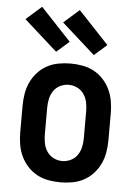

<svg xmlns="http://www.w3.org/2000/svg" viewBox="-55 -813 609 863"><g transform="rotate(5 250.0 -381.5)"><path d="M250 8Q223 8 195.5 3Q168 -2 144 -15Q120 -28 101.5 -48.5Q83 -69 71.5 -93.5Q60 -118 55.5 -145.5Q51 -173 51 -200V-320Q51 -347 55.5 -374.5Q60 -402 71.5 -426.5Q83 -451 101.5 -471.5Q120 -492 144 -505Q168 -518 195.5 -523Q223 -528 250 -528Q277 -528 304.5 -523Q332 -518 356 -505Q380 -492 398.5 -471.5Q417 -451 428.5 -426.5Q440 -402 444.5 -374.5Q449 -347 449 -320V-200Q449 -173 444.5 -145.5Q440 -118 428.5 -93.5Q417 -69 398.5 -48.5Q380 -28 356 -15Q332 -2 304.5 3Q277 8 250 8ZM250 -88Q270 -88 288.5 -97Q307 -106 318.5 -123Q330 -140 334 -160Q338 -180 338 -200V-320Q338 -340 334 -360Q330 -380 318.5 -397Q307 -414 288.5 -423Q270 -432 250 -432Q230 -432 211.5 -423Q193 -414 181.5 -397Q170 -380 166 -360Q162 -340 162 -320V-200Q162 -180 166 -160Q170 -140 181.5 -123Q193 -106 211.5 -97Q230 -88 250 -88ZM350 -575 200 -709 270 -771 407 -625ZM180 -575 30 -709 100 -771 237 -625Z"/></g></svg>

Font: Iosevka Term Curly
Style: Bold
Weight: 700
Designer: Belleve Invis
Foundry: Belleve Invis
Version: Version 32.3.0